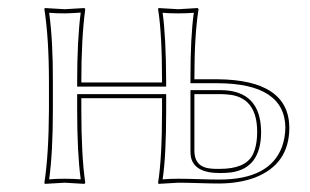

<svg xmlns="http://www.w3.org/2000/svg" viewBox="-20 -452 767 475"><path d="M460.9 -258.8V-255.9H518.1Q694.8 -254.4 695.8 -136.2Q695.8 -45.9 610.8 -12.7Q572.8 1.5 522.9 2Q502.9 2 472.2 1Q440.4 0 420.9 0L372.1 2.9L371.1 0Q380.9 -61 380.9 -179.2V-209H181.2V-180.2Q181.2 -66.9 190.9 0L189 2.9Q187 2.9 140.1 0L90.8 2.9L89.8 0Q100.6 -70.3 101.1 -180.2V-249Q101.1 -356.4 89.8 -429.2L90.8 -432.1Q92.8 -432.1 140.1 -429.2L189 -432.1L190.9 -429.2Q181.2 -356.9 181.2 -249V-248H380.9V-250Q380.9 -369.1 371.1 -429.2L372.1 -432.1Q374 -432.1 420.9 -429.2L469.2 -432.1L471.2 -429.2Q460.9 -364.3 460.9 -258.8ZM616.2 -126Q616.2 -205.1 554.7 -216.8Q542 -218.8 527.8 -219.2H460.9V-79.1Q460.9 -43.9 491.2 -36.6Q504.4 -33.7 523.9 -34.2Q585.9 -34.2 604.5 -67.9Q616.2 -90.3 616.2 -126ZM451.2 -258.8Q451.2 -362.3 459.5 -420.4Q441.9 -418.9 420.9 -418.9Q398.4 -418.9 382.3 -420.4Q390.6 -361.8 391.1 -250V-237.8H170.9V-249Q170.9 -354 179.7 -420.9Q162.6 -419.4 140.1 -418.9Q117.7 -418.9 101.6 -420.4Q111.3 -349.6 110.8 -249V-180.2Q110.8 -74.7 101.6 -8.3Q118.2 -9.8 140.1 -9.8Q163.1 -9.8 179.7 -8.3Q170.9 -72.8 170.9 -180.2V-219.2H391.1V-179.2Q391.1 -65.9 382.3 -8.3Q399.4 -9.8 420.9 -9.8Q440.9 -9.8 472.4 -8.8Q503.9 -7.8 522.9 -7.8Q647.5 -7.8 677.7 -88.9Q685.5 -110.8 686 -136.2Q684.6 -245.6 518.1 -246.1H451.2ZM626 -126Q626 -35.6 551.3 -25.4Q538.6 -23.9 523.9 -23.9Q459.5 -23.9 452.1 -64.9Q451.2 -72.3 451.2 -79.1V-229H527.8Q625 -227.5 626 -126Z"/></svg>

Font: Linux Biolinum Outline O
Style: Bold
Weight: 700
Designer: Philipp H. Poll
Foundry: Philipp H. Poll
Version: Version 0.9.2